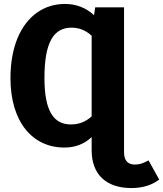

<svg xmlns="http://www.w3.org/2000/svg" viewBox="-20 -730 826 972"><path d="M732 82C703 97 689 103 662 103C627 103 608 82 608 42V-693H462L456 -653C415 -691 366 -710 309 -710C256 -710 208 -695 167 -666C83 -606 33 -490 33 -335C33 -113 144 17 306 17C361 17 407 -1 444 -36V31C444 156 521 222 645 222C701 222 748 208 786 179ZM339 -100C252 -100 205 -167 205 -335C205 -515 251 -590 342 -590C381 -590 415 -576 444 -549V-141C415 -114 380 -100 339 -100Z"/></svg>

Font: Fira Sans
Style: Bold
Weight: 700
Designer: Carrois Corporate & Edenspiekermann AG
Foundry: Carrois Corporate GbR & Edenspiekermann AG
Version: Version 4.203